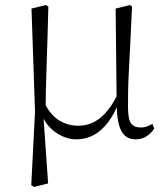

<svg xmlns="http://www.w3.org/2000/svg" viewBox="-20 -539 655 762"><path d="M104 196 119 -96 105 -505 162 -519 172 -513Q170 -433 168 -372.5Q166 -312 164.5 -264.5Q163 -217 162 -177.5Q161 -138 161 -99L152 -82L171 189L115 203ZM518 14Q480 14 462 -18.5Q444 -51 443 -124V-127L439 -505L496 -519L504 -513Q500 -428 497 -366Q494 -304 491.5 -259Q489 -214 488.5 -180Q488 -146 488 -115Q488 -65 500.5 -49Q513 -33 538 -33Q553 -33 564 -37.5Q575 -42 585 -47L592 -29Q582 -12 563 1Q544 14 518 14ZM283 14Q240 14 199 -15Q158 -44 141 -97H139L155 -132Q182 -80 216.5 -60Q251 -40 291 -40Q340 -40 378.5 -71.5Q417 -103 448 -167L461 -155H459Q433 -74 388 -30Q343 14 283 14Z"/></svg>

Font: Noto Serif SC
Style: Regular
Weight: 200
Designer: Ryoko NISHIZUKA 西塚涼子 (kana & ideographs); Frank Grießhammer (Latin, Greek & Cyrillic); Wenlong ZHANG 张文龙 (bopomofo); San
Foundry: Adobe
Version: Version 2.001;hotconv 1.1.0;makeotfexe 2.6.0